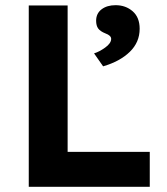

<svg xmlns="http://www.w3.org/2000/svg" viewBox="-20 -721 646 741"><path d="M91 0V-700H241V-135H558V0ZM378 -465 343 -515Q363 -521 386 -537.5Q409 -554 409 -571Q409 -584 387 -592Q367 -600 359 -611Q351 -622 351 -641Q351 -669 372 -685Q393 -701 426 -701Q465 -701 492 -677.5Q519 -654 519 -610Q519 -558 481 -521Q443 -484 378 -465Z"/></svg>

Font: Lexend Deca SemiBold
Style: Regular
Weight: 600
Designer: Bonnie Shaver-Troup, Thomas Jockin
Foundry: Lexend
Version: Version 1.008; ttfautohint (v1.8.4.7-5d5b)